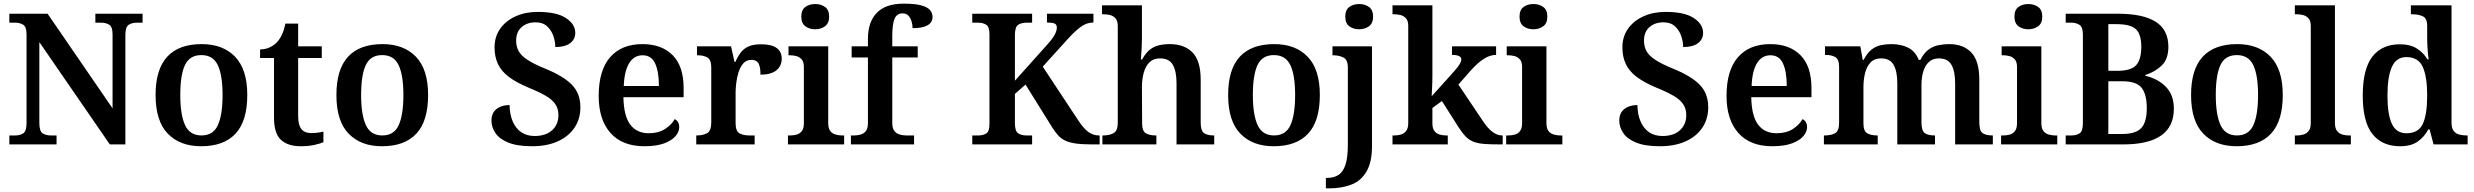

<svg xmlns="http://www.w3.org/2000/svg" viewBox="-20 -789 13517 1049"><path d="M31 0V-49H64Q89 -49 107 -60.5Q125 -72 125 -117V-601Q125 -643 106.5 -654Q88 -665 64 -665H31V-714H240L595 -197V-601Q595 -643 576.5 -654Q558 -665 534 -665H501V-714H759V-665H727Q701 -665 683 -653.5Q665 -642 665 -597V0H580L195 -559V-117Q195 -72 213 -60.5Q231 -49 257 -49H289V0Z M1079 10Q963 10 896.5 -59Q830 -128 830 -270Q830 -410 893.5 -479Q957 -548 1082 -548Q1198 -548 1264.5 -479Q1331 -410 1331 -270Q1331 -128 1267 -59Q1203 10 1079 10ZM1081 -49Q1145 -49 1170.5 -105.5Q1196 -162 1196 -270Q1196 -378 1170 -433Q1144 -488 1080 -488Q1016 -488 990.5 -433.5Q965 -379 965 -270Q965 -162 991 -105.5Q1017 -49 1081 -49Z M1623 10Q1553 10 1515 -25Q1477 -60 1477 -147V-472H1401V-519Q1429 -519 1453 -530Q1477 -541 1493 -558Q1508 -574 1520 -599Q1532 -624 1539 -660H1609V-536H1738V-472H1609V-153Q1609 -106 1626.5 -84Q1644 -62 1679 -62Q1698 -62 1714.5 -64Q1731 -66 1747 -70V-12Q1732 -5 1699 2.5Q1666 10 1623 10Z M2067 10Q1951 10 1884.5 -59Q1818 -128 1818 -270Q1818 -410 1881.5 -479Q1945 -548 2070 -548Q2186 -548 2252.5 -479Q2319 -410 2319 -270Q2319 -128 2255 -59Q2191 10 2067 10ZM2069 -49Q2133 -49 2158.5 -105.5Q2184 -162 2184 -270Q2184 -378 2158 -433Q2132 -488 2068 -488Q2004 -488 1978.5 -433.5Q1953 -379 1953 -270Q1953 -162 1979 -105.5Q2005 -49 2069 -49Z M2887 10Q2806 10 2757 -10Q2708 -30 2686.5 -62.5Q2665 -95 2665 -130Q2665 -160 2678.5 -178.5Q2692 -197 2714.5 -206Q2737 -215 2764 -215Q2765 -163 2781.5 -125Q2798 -87 2828 -66.5Q2858 -46 2901 -46Q2962 -46 2996.5 -77.5Q3031 -109 3031 -160Q3031 -195 3014 -220Q2997 -245 2961 -266Q2925 -287 2868 -310Q2801 -338 2760 -369Q2719 -400 2700.5 -439.5Q2682 -479 2682 -530Q2682 -589 2713 -632.5Q2744 -676 2797.5 -700Q2851 -724 2918 -724Q3021 -724 3072 -690.5Q3123 -657 3123 -609Q3123 -575 3095.5 -553.5Q3068 -532 3014 -532Q3014 -561 3003.5 -592Q2993 -623 2969.5 -645Q2946 -667 2906 -667Q2860 -667 2830 -641Q2800 -615 2800 -567Q2800 -535 2813.5 -510Q2827 -485 2862 -462Q2897 -439 2961 -413Q3059 -373 3105 -325.5Q3151 -278 3151 -203Q3151 -139 3118.5 -91Q3086 -43 3027 -16.5Q2968 10 2887 10Z M3501 10Q3380 10 3315.5 -62.5Q3251 -135 3251 -265Q3251 -405 3313.5 -476.5Q3376 -548 3490 -548Q3595 -548 3655 -487.5Q3715 -427 3715 -308V-258H3386Q3388 -155 3423.5 -108Q3459 -61 3525 -61Q3577 -61 3613 -84Q3649 -107 3666 -138Q3678 -133 3684.5 -121.5Q3691 -110 3691 -94Q3691 -69 3670.5 -45Q3650 -21 3608 -5.5Q3566 10 3501 10ZM3580 -319Q3580 -397 3559.5 -442Q3539 -487 3491 -487Q3444 -487 3417.5 -444Q3391 -401 3388 -319Z M3784 0V-49H3787Q3821 -49 3843.5 -61.5Q3866 -74 3866 -121V-419Q3866 -463 3845 -475Q3824 -487 3791 -487H3788V-536H3974L3993 -451H3998Q4011 -481 4027.5 -502.5Q4044 -524 4070 -535.5Q4096 -547 4138 -547Q4195 -547 4223 -527Q4251 -507 4251 -469Q4251 -428 4221.5 -404.5Q4192 -381 4135 -381Q4135 -422 4124.5 -442Q4114 -462 4085 -462Q4058 -462 4041 -442.5Q4024 -423 4015 -394Q4006 -365 4002.5 -335Q3999 -305 3999 -284V-116Q3999 -72 4020.5 -60.5Q4042 -49 4073 -49H4103V0Z M4285 0V-49H4297Q4315 -49 4332 -53.5Q4349 -58 4360.5 -72.5Q4372 -87 4372 -115V-423Q4372 -451 4360 -464.5Q4348 -478 4331 -482.5Q4314 -487 4297 -487H4288V-536H4505V-117Q4505 -88 4516 -73.5Q4527 -59 4545 -54Q4563 -49 4579 -49H4592V0ZM4434 -629Q4402 -629 4380 -645.5Q4358 -662 4358 -698Q4358 -735 4380 -751Q4402 -767 4434 -767Q4465 -767 4487.5 -751Q4510 -735 4510 -698Q4510 -662 4487.5 -645.5Q4465 -629 4434 -629Z M4629 0V-49H4648Q4665 -49 4682.5 -54Q4700 -59 4711 -73.5Q4722 -88 4722 -117V-475H4633V-536H4722V-577Q4722 -669 4770.5 -719Q4819 -769 4917 -769Q4978 -769 5012 -760Q5046 -751 5060.5 -734.5Q5075 -718 5075 -697Q5075 -666 5047 -650.5Q5019 -635 4966 -635Q4966 -653 4960.5 -671.5Q4955 -690 4943.5 -703Q4932 -716 4911 -716Q4880 -716 4867.5 -686.5Q4855 -657 4855 -592V-536H4994V-475H4855V-117Q4855 -88 4866.5 -73.5Q4878 -59 4895.5 -54Q4913 -49 4930 -49H4974V0Z M5292 0V-49H5325Q5350 -49 5368 -59.5Q5386 -70 5386 -112V-601Q5386 -643 5368 -654Q5350 -665 5325 -665H5292V-714H5619V-665H5587Q5561 -665 5543 -653.5Q5525 -642 5525 -597V-348L5697 -540Q5729 -575 5741.5 -597.5Q5754 -620 5754 -639Q5754 -655 5741.5 -660.5Q5729 -666 5700 -666V-714H5954V-666Q5916 -666 5883 -641Q5850 -616 5814 -576L5677 -425L5872 -130Q5901 -86 5927 -67.5Q5953 -49 5984 -49H5988V0H5948Q5893 0 5857.5 -5Q5822 -10 5799.5 -21Q5777 -32 5761.5 -49Q5746 -66 5730 -91L5583 -327L5525 -276V-117Q5525 -72 5543 -60.5Q5561 -49 5587 -49H5619V0Z M6003 0V-49H6007Q6041 -49 6064 -61.5Q6087 -74 6087 -119V-647Q6087 -675 6075 -688.5Q6063 -702 6046 -706.5Q6029 -711 6012 -711H6001V-760H6219V-577Q6219 -553 6217.5 -527Q6216 -501 6214.5 -482.5Q6213 -464 6213 -464H6220Q6239 -499 6261.5 -517Q6284 -535 6311.5 -541.5Q6339 -548 6371 -548Q6451 -548 6495.5 -502Q6540 -456 6540 -354V-121Q6540 -74 6558.5 -61.5Q6577 -49 6611 -49H6614V0H6408V-334Q6408 -399 6388 -434.5Q6368 -470 6318 -470Q6282 -470 6260.5 -449Q6239 -428 6229 -392Q6219 -356 6219 -313L6220 -115Q6220 -72 6241 -60.5Q6262 -49 6295 -49H6298V0Z M6939 10Q6823 10 6756.5 -59Q6690 -128 6690 -270Q6690 -410 6753.5 -479Q6817 -548 6942 -548Q7058 -548 7124.5 -479Q7191 -410 7191 -270Q7191 -128 7127 -59Q7063 10 6939 10ZM6941 -49Q7005 -49 7030.5 -105.5Q7056 -162 7056 -270Q7056 -378 7030 -433Q7004 -488 6940 -488Q6876 -488 6850.5 -433.5Q6825 -379 6825 -270Q6825 -162 6851 -105.5Q6877 -49 6941 -49Z M7224 240V183H7231Q7267 183 7292.5 167Q7318 151 7331 111Q7344 71 7344 3V-420Q7344 -463 7319.5 -475Q7295 -487 7263 -487H7260V-536H7476V8Q7476 97 7446 148Q7416 199 7363.5 219.5Q7311 240 7243 240ZM7406 -629Q7374 -629 7352 -645.5Q7330 -662 7330 -698Q7330 -735 7352 -751Q7374 -767 7406 -767Q7437 -767 7459.5 -751Q7482 -735 7482 -698Q7482 -662 7459.5 -645.5Q7437 -629 7406 -629Z M7588 0V-49H7599Q7617 -49 7634 -54Q7651 -59 7662.5 -73.5Q7674 -88 7674 -117V-647Q7674 -675 7662 -688.5Q7650 -702 7633 -706.5Q7616 -711 7599 -711H7588V-760H7806V-374Q7806 -361 7805.5 -342Q7805 -323 7804 -305Q7803 -287 7802.5 -275Q7802 -263 7802 -263L7927 -402Q7949 -427 7956.5 -441Q7964 -455 7964 -464Q7964 -477 7951 -483Q7938 -489 7913 -489V-536H8154V-489Q8120 -489 8086 -467Q8052 -445 8013 -401L7948 -327L8081 -129Q8107 -89 8133.5 -69Q8160 -49 8187 -49H8190V0H8176Q8125 0 8090.5 -2.5Q8056 -5 8032 -14Q8008 -23 7989.5 -41.5Q7971 -60 7950 -92L7858 -237L7806 -199V-115Q7806 -87 7817.5 -72.5Q7829 -58 7846.5 -53.5Q7864 -49 7881 -49H7890V0Z M8209 0V-49H8221Q8239 -49 8256 -53.5Q8273 -58 8284.5 -72.5Q8296 -87 8296 -115V-423Q8296 -451 8284 -464.5Q8272 -478 8255 -482.5Q8238 -487 8221 -487H8212V-536H8429V-117Q8429 -88 8440 -73.5Q8451 -59 8469 -54Q8487 -49 8503 -49H8516V0ZM8358 -629Q8326 -629 8304 -645.5Q8282 -662 8282 -698Q8282 -735 8304 -751Q8326 -767 8358 -767Q8389 -767 8411.5 -751Q8434 -735 8434 -698Q8434 -662 8411.5 -645.5Q8389 -629 8358 -629Z M9049 10Q8968 10 8919 -10Q8870 -30 8848.5 -62.5Q8827 -95 8827 -130Q8827 -160 8840.5 -178.5Q8854 -197 8876.5 -206Q8899 -215 8926 -215Q8927 -163 8943.5 -125Q8960 -87 8990 -66.5Q9020 -46 9063 -46Q9124 -46 9158.5 -77.5Q9193 -109 9193 -160Q9193 -195 9176 -220Q9159 -245 9123 -266Q9087 -287 9030 -310Q8963 -338 8922 -369Q8881 -400 8862.5 -439.5Q8844 -479 8844 -530Q8844 -589 8875 -632.5Q8906 -676 8959.5 -700Q9013 -724 9080 -724Q9183 -724 9234 -690.5Q9285 -657 9285 -609Q9285 -575 9257.5 -553.5Q9230 -532 9176 -532Q9176 -561 9165.5 -592Q9155 -623 9131.5 -645Q9108 -667 9068 -667Q9022 -667 8992 -641Q8962 -615 8962 -567Q8962 -535 8975.5 -510Q8989 -485 9024 -462Q9059 -439 9123 -413Q9221 -373 9267 -325.5Q9313 -278 9313 -203Q9313 -139 9280.5 -91Q9248 -43 9189 -16.5Q9130 10 9049 10Z M9663 10Q9542 10 9477.5 -62.5Q9413 -135 9413 -265Q9413 -405 9475.5 -476.5Q9538 -548 9652 -548Q9757 -548 9817 -487.5Q9877 -427 9877 -308V-258H9548Q9550 -155 9585.5 -108Q9621 -61 9687 -61Q9739 -61 9775 -84Q9811 -107 9828 -138Q9840 -133 9846.5 -121.5Q9853 -110 9853 -94Q9853 -69 9832.5 -45Q9812 -21 9770 -5.5Q9728 10 9663 10ZM9742 -319Q9742 -397 9721.5 -442Q9701 -487 9653 -487Q9606 -487 9579.5 -444Q9553 -401 9550 -319Z M9945 0V-49H9950Q9985 -49 10006.5 -61.5Q10028 -74 10028 -119V-423Q10028 -465 10007.5 -477Q9987 -489 9954 -489H9951V-536H10144L10157 -462H10162Q10182 -500 10205 -518Q10228 -536 10255.5 -542Q10283 -548 10314 -548Q10367 -548 10406 -528Q10445 -508 10463 -462H10472Q10492 -500 10516.5 -518Q10541 -536 10570 -542Q10599 -548 10630 -548Q10707 -548 10750.5 -502Q10794 -456 10794 -354V-121Q10794 -74 10812.5 -61.5Q10831 -49 10865 -49H10868V0H10662V-334Q10662 -399 10642 -434.5Q10622 -470 10573 -470Q10539 -470 10518 -450Q10497 -430 10487.5 -397Q10478 -364 10478 -325V-121Q10478 -74 10496.5 -61.5Q10515 -49 10549 -49H10552V0H10346V-334Q10346 -399 10326 -434.5Q10306 -470 10257 -470Q10221 -470 10200 -448Q10179 -426 10170 -390Q10161 -354 10161 -313V-115Q10161 -72 10182 -60.5Q10203 -49 10236 -49H10239V0Z M10913 0V-49H10925Q10943 -49 10960 -53.5Q10977 -58 10988.5 -72.5Q11000 -87 11000 -115V-423Q11000 -451 10988 -464.5Q10976 -478 10959 -482.5Q10942 -487 10925 -487H10916V-536H11133V-117Q11133 -88 11144 -73.5Q11155 -59 11173 -54Q11191 -49 11207 -49H11220V0ZM11062 -629Q11030 -629 11008 -645.5Q10986 -662 10986 -698Q10986 -735 11008 -751Q11030 -767 11062 -767Q11093 -767 11115.5 -751Q11138 -735 11138 -698Q11138 -662 11115.5 -645.5Q11093 -629 11062 -629Z M11266 0V-49H11298Q11324 -49 11342 -60.5Q11360 -72 11360 -117V-599Q11360 -641 11341.5 -653Q11323 -665 11298 -665H11266V-714H11550Q11689 -714 11758 -670Q11827 -626 11827 -533Q11827 -467 11791.5 -432Q11756 -397 11701 -379V-375Q11770 -359 11813.5 -314.5Q11857 -270 11857 -195Q11857 0 11580 0ZM11575 -57Q11648 -57 11678.5 -89Q11709 -121 11709 -198Q11709 -273 11681 -309Q11653 -345 11577 -345H11499V-57ZM11547 -402Q11623 -402 11651 -433Q11679 -464 11679 -533Q11679 -603 11649 -630Q11619 -657 11545 -657H11499V-402Z M12200 10Q12084 10 12017.5 -59Q11951 -128 11951 -270Q11951 -410 12014.5 -479Q12078 -548 12203 -548Q12319 -548 12385.5 -479Q12452 -410 12452 -270Q12452 -128 12388 -59Q12324 10 12200 10ZM12202 -49Q12266 -49 12291.5 -105.5Q12317 -162 12317 -270Q12317 -378 12291 -433Q12265 -488 12201 -488Q12137 -488 12111.5 -433.5Q12086 -379 12086 -270Q12086 -162 12112 -105.5Q12138 -49 12202 -49Z M12518 0V-49H12530Q12548 -49 12565 -54Q12582 -59 12593.5 -73.5Q12605 -88 12605 -117V-647Q12605 -675 12593 -688.5Q12581 -702 12564 -706.5Q12547 -711 12530 -711H12518V-760H12737V-117Q12737 -88 12748.5 -73.5Q12760 -59 12777.5 -54Q12795 -49 12812 -49H12824V0Z M13093 10Q12995 10 12942 -56.5Q12889 -123 12889 -267Q12889 -412 12941.5 -479.5Q12994 -547 13092 -547Q13148 -547 13184.5 -524Q13221 -501 13242 -465H13249Q13245 -492 13243 -525.5Q13241 -559 13241 -583V-647Q13241 -689 13217 -700Q13193 -711 13160 -711H13152V-760H13374V-119Q13374 -89 13385.5 -74Q13397 -59 13415.5 -54Q13434 -49 13457 -49H13462V0H13276L13254 -82H13247Q13225 -40 13188.5 -15Q13152 10 13093 10ZM13128 -61Q13193 -61 13217 -112Q13241 -163 13241 -268Q13241 -369 13217 -423Q13193 -477 13127 -477Q13072 -477 13048 -423Q13024 -369 13024 -267Q13024 -164 13048 -112.5Q13072 -61 13128 -61Z"/></svg>

Font: Noto Serif Khojki SemiBold
Style: Regular
Weight: 600
Version: Version 2.003